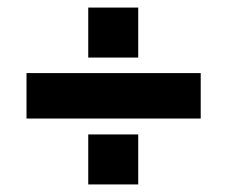

<svg xmlns="http://www.w3.org/2000/svg" viewBox="-20 -504 600 507"><path d="M50 -191V-311H510V-191ZM213 -17V-149H345V-17ZM213 -352V-484H345V-352Z"/></svg>

Font: Titillium Web
Style: Bold
Weight: 700
Designer: Mohamed Gaber, Accademia di Belle Arti di Urbino
Foundry: Kief Type Foundry, Accademia di Belle Arti di Urbino
Version: Version 3.000